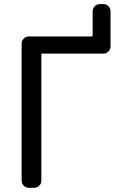

<svg xmlns="http://www.w3.org/2000/svg" viewBox="-20 -932 604 932"><path d="M516.6 -707Q516.6 -692.4 506.3 -682.1Q496.1 -671.9 482.4 -671.9H185.5Q180.7 -671.9 180.7 -668V-54.7Q180.7 -41 170.4 -30.8Q160.2 -20.5 146.5 -20.5H119.1Q105.5 -20.5 95.2 -30.8Q85 -41 85 -54.7V-720.7Q85 -734.4 95.2 -744.6Q105.5 -754.9 119.1 -754.9H425.8Q429.7 -754.9 429.7 -759.8V-877Q429.7 -891.6 439.9 -901.9Q450.2 -912.1 464.8 -912.1H482.4Q496.1 -912.1 506.3 -901.9Q516.6 -891.6 516.6 -877Z"/></svg>

Font: Gen Jyuu GothicL Regular
Style: Regular
Weight: 400
Designer: [Source Han Sans]
Ryoko NISHIZUKA  (kana & ideographs); Paul D. Hunt (Latin, Greek & Cyrillic); Wenlong ZHANG  (bopomofo
Version: Version 1.002.20150607